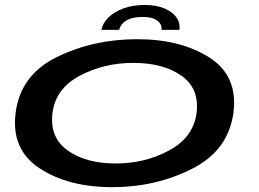

<svg xmlns="http://www.w3.org/2000/svg" viewBox="-20 -750 1044 774"><path d="M432.5 4.5Q608 4.5 754.2 -69.5Q900.5 -143.5 921 -295.5Q940 -444.5 824 -518.2Q708 -592 532.5 -592Q356 -592 209.2 -520Q62.5 -448 43 -295.5Q24 -147 140 -71.2Q256 4.5 432.5 4.5ZM446 -91Q327.5 -91 253.5 -143Q179.5 -195 191.5 -294.5Q204 -392.5 301.2 -444.5Q398.5 -496.5 517.5 -496.5Q637 -496.5 710.8 -445.2Q784.5 -394 772.5 -294.5Q759.5 -196.5 662.2 -143.8Q565 -91 446 -91ZM564 -730Q515 -730 477.2 -716Q439.5 -702 416.5 -679Q393.5 -656 389 -629.5H460.5Q463 -642.5 473.2 -654.2Q483.5 -666 503.2 -673.8Q523 -681.5 555.5 -681.5Q585 -681.5 602 -673.8Q619 -666 626 -654.2Q633 -642.5 631 -629.5H703Q707.5 -656 691.8 -679Q676 -702 643 -716Q610 -730 564 -730Z"/></svg>

Font: Anybody ExtraExpanded Medium
Style: Italic
Weight: 500
Width: 8
Italic angle: -10°
Version: Version 1.113;gftools[0.9.25]